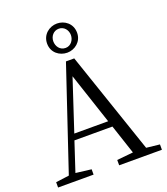

<svg xmlns="http://www.w3.org/2000/svg" viewBox="-172 -1101 1063 1220"><g transform="rotate(-20 359.5 -491.0)"><path d="M357 -947C393 -947 416 -916 416 -883C416 -850 393 -817 357 -817C318 -817 297 -850 297 -883C297 -916 320 -947 357 -947ZM357 -785C408 -785 458 -823 458 -883C458 -946 408 -982 357 -982C305 -982 255 -944 255 -883C255 -821 305 -785 357 -785ZM222 -287 336 -633 451 -287ZM620 -46 385 -736H329L98 -48L8 -36V0H248V-36L143 -49L208 -246H465L531 -47L421 -36V0H710V-36Z"/></g></svg>

Font: Noto Serif CJK JP
Style: Regular
Weight: 400
Designer: Ryoko NISHIZUKA 西塚涼子 (kana & ideographs); Frank Grießhammer (Latin, Greek & Cyrillic); Wenlong ZHANG 张文龙 (bopomofo); San
Foundry: Adobe Systems Incorporated
Version: Version 1.000;PS 1;hotconv 16.6.53;makeotf.lib2.5.65590